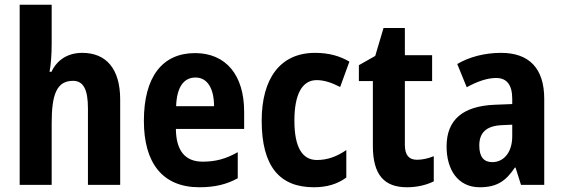

<svg xmlns="http://www.w3.org/2000/svg" viewBox="-20 -780 2377 810"><path d="M198 -595V-760H63V0H198V-261C198 -381 219 -439 288 -439C332 -439 351 -402 351 -323V0H487V-360C487 -490 428 -557 327 -557C269 -557 222 -530 197 -477H189C195 -508 198 -552 198 -595Z M803 -556C665 -556 587 -456 587 -270C587 -92 666 10 821 10C886 10 936 -2 983 -28V-138C932 -109 888 -98 835 -98C761 -98 723 -144 722 -236H1010V-309C1010 -462 934 -556 803 -556ZM805 -453C856 -453 883 -405 883 -332H723C726 -417 758 -453 805 -453Z M1304 10C1358 10 1403 -3 1441 -31V-147C1402 -120 1362 -105 1317 -105C1255 -105 1222 -159 1222 -271C1222 -383 1255 -442 1316 -442C1348 -442 1380 -431 1415 -413L1454 -520C1415 -543 1369 -557 1309 -557C1161 -557 1084 -447 1084 -271C1084 -79 1159 10 1304 10Z M1739 -106C1705 -106 1688 -126 1688 -169V-438H1803V-547H1688V-662H1598L1563 -544L1494 -505V-438H1553V-165C1553 -41 1602 10 1697 10C1741 10 1780 0 1810 -15V-121C1785 -111 1761 -106 1739 -106Z M2094 -557C2025 -557 1960 -540 1909 -510L1949 -412C1995 -437 2036 -451 2073 -451C2118 -451 2141 -422 2141 -363V-341L2065 -338C1934 -332 1864 -276 1864 -162C1864 -65 1911 10 2004 10C2076 10 2114 -16 2152 -73H2155L2178 0H2276V-363C2276 -492 2212 -557 2094 -557ZM2097 -252 2141 -254V-205C2141 -137 2105 -96 2057 -96C2022 -96 2002 -117 2002 -166C2002 -219 2030 -249 2097 -252Z"/></svg>

Font: Noto Sans Armenian Condensed
Style: Bold
Weight: 700
Width: 3
Designer: Monotype Design Team
Foundry: Monotype Imaging Inc.
Version: Version 2.008